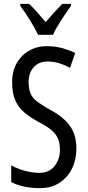

<svg xmlns="http://www.w3.org/2000/svg" viewBox="-20 -963 453 993"><path d="M375 -196Q375 -136 351.5 -89.5Q328 -43 286 -16.5Q244 10 187 10Q100 10 38 -21V-108Q72 -89 111 -79Q150 -69 184 -69Q234 -69 262 -104Q290 -139 290 -188Q290 -223 279.5 -247Q269 -271 245 -291Q221 -311 180 -332Q138 -355 107 -380.5Q76 -406 59.5 -443Q43 -480 43 -536Q42 -592 65.5 -634.5Q89 -677 130.5 -701Q172 -725 225 -724Q267 -724 304 -713.5Q341 -703 369 -689L342 -612Q282 -645 227 -645Q181 -645 154.5 -615.5Q128 -586 128 -540Q128 -503 138 -479.5Q148 -456 172.5 -437.5Q197 -419 238 -396Q308 -359 341.5 -312Q375 -265 375 -196ZM177 -783Q161 -816 136 -857Q111 -898 85 -933V-943H130Q149 -926 171.5 -900.5Q194 -875 216 -849Q242 -879 259.5 -898Q277 -917 302 -943H347V-933Q325 -902 297.5 -860Q270 -818 254 -783Z"/></svg>

Font: Noto Sans Hebrew ExtraCondensed
Style: Regular
Weight: 400
Width: 2
Designer: Monotype Design Team
Foundry: Monotype Imaging Inc.
Version: Version 2.004; ttfautohint (v1.8.4.7-5d5b)